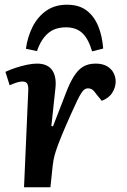

<svg xmlns="http://www.w3.org/2000/svg" viewBox="-20 -795 540 815"><path d="M100 -411Q101 -429 96 -439Q91 -449 75 -449Q65 -449 52 -445Q39 -441 21 -433L3 -490Q22 -499 46 -507Q70 -515 94 -520Q118 -525 137 -525Q182 -525 201.5 -497Q221 -469 215 -418L198 -260L205 -259L257 -393Q274 -439 292 -468.5Q310 -498 332 -511.5Q354 -525 386 -525Q415 -525 434 -514Q453 -503 462 -485.5Q471 -468 471 -449Q471 -425 457 -402Q443 -379 412 -367L390 -394Q379 -410 371 -415Q363 -420 353 -420Q346 -420 339.5 -416Q333 -412 325.5 -400.5Q318 -389 307.5 -367.5Q297 -346 281 -310Q255 -252 240 -215Q225 -178 217.5 -155Q210 -132 207 -114.5Q204 -97 202 -76L194 0H82ZM264 -775Q315 -775 347 -751Q379 -727 396.5 -685Q414 -643 418 -589L371 -577Q355 -631 329 -655Q303 -679 260 -679Q212 -679 182.5 -652.5Q153 -626 137 -578L90 -588Q97 -639 118.5 -681.5Q140 -724 176.5 -749.5Q213 -775 264 -775Z"/></svg>

Font: Literata 18pt SemiBold
Style: Italic
Weight: 600
Italic angle: -2°
Designer: Latin by Veronika Burian and Jose Scaglione. Greek by Irene Vlachou. Cyrillic by Vera Evstafieva
Foundry: TypeTogether
Version: Version 3.103;gftools[0.9.29]